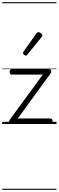

<svg xmlns="http://www.w3.org/2000/svg" viewBox="-20 -1130 535 1750"><path d="M86 0Q68 0 64.5 -13.5Q61 -27 67 -36L370 -450H88Q78 -450 73 -455.5Q68 -461 68 -475Q68 -488 73 -494Q78 -500 88 -500H427Q436 -500 441.5 -494Q447 -488 447.5 -479.5Q448 -471 442 -462L142 -50H439Q449 -50 454 -44Q459 -38 459 -23Q459 -11 454 -5.5Q449 0 439 0ZM216 -623Q209 -623 199 -631Q189 -639 189 -647Q189 -649 190.5 -651.5Q192 -654 194 -659L313 -827Q316 -832 320 -834.5Q324 -837 330 -837Q336 -837 344.5 -832Q353 -827 359.5 -820.5Q366 -814 366 -808Q366 -803 365 -800.5Q364 -798 359 -792L229 -632Q223 -623 216 -623ZM0 590H495V600H0ZM0 -20H495V0H0ZM0 -505H495V-500H0ZM0 -1110H495V-1100H0Z"/></svg>

Font: Playwrite FR Moderne Guides
Style: Regular
Weight: 400
Designer: Veronika Burian, José Scaglione
Foundry: TypeTogether
Version: Version 1.003